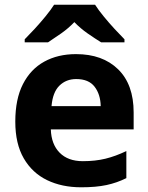

<svg xmlns="http://www.w3.org/2000/svg" viewBox="-20 -786 631 816"><path d="M303 -556Q416 -556 482 -491.5Q548 -427 548 -308V-236H196Q198 -173 233.5 -137Q269 -101 332 -101Q385 -101 428 -111.5Q471 -122 517 -144V-29Q477 -9 432.5 0.5Q388 10 325 10Q243 10 180 -20.5Q117 -51 81 -113Q45 -175 45 -269Q45 -365 77.5 -428.5Q110 -492 168 -524Q226 -556 303 -556ZM304 -450Q261 -450 232.5 -422Q204 -394 199 -335H408Q407 -385 382 -417.5Q357 -450 304 -450ZM384 -766Q398 -744 420.5 -716.5Q443 -689 467 -663Q491 -637 509 -619V-606H410Q384 -622 353 -643.5Q322 -665 296 -692Q270 -665 240 -644Q210 -623 184 -606H85V-619Q104 -638 127.5 -663.5Q151 -689 173.5 -716.5Q196 -744 210 -766Z"/></svg>

Font: Noto IKEA Simplified Chinese
Style: Bold
Weight: 700
Designer: Monotype Design Team
Foundry: Monotype Imaging Inc.
Version: Version 1.100